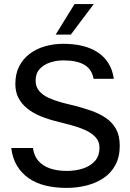

<svg xmlns="http://www.w3.org/2000/svg" viewBox="-20 -904 633 938"><path d="M305 14Q249 14 202 2.5Q155 -9 120 -33.5Q85 -58 63 -94.5Q41 -131 35 -181H141Q146 -143 167 -118.5Q188 -94 223.5 -81.5Q259 -69 307 -69Q347 -69 383 -80Q419 -91 442.5 -116Q466 -141 466 -183Q466 -213 446.5 -234Q427 -255 396.5 -268.5Q366 -282 331.5 -291.5Q297 -301 265 -309Q218 -320 179 -336Q140 -352 112.5 -374.5Q85 -397 70 -426Q55 -455 55 -494Q55 -544 74 -580.5Q93 -617 125.5 -641.5Q158 -666 200.5 -678Q243 -690 289 -690Q340 -690 382 -680Q424 -670 456.5 -649Q489 -628 509.5 -595.5Q530 -563 536 -519H437Q429 -566 392 -587.5Q355 -609 290 -609Q255 -609 224 -598.5Q193 -588 173.5 -566.5Q154 -545 154 -510Q154 -480 171.5 -459.5Q189 -439 217.5 -426Q246 -413 279 -404Q312 -395 343 -388Q386 -377 426 -363Q466 -349 497.5 -327.5Q529 -306 547 -273.5Q565 -241 565 -192Q565 -137 543.5 -97.5Q522 -58 485 -33.5Q448 -9 401.5 2.5Q355 14 305 14ZM252 -735 344 -884H438L326 -735Z"/></svg>

Font: Teachers Medium
Style: Regular
Weight: 500
Designer: Alfredo Marco Pradil, Chank Diesel
Version: Version 1.001